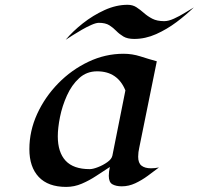

<svg xmlns="http://www.w3.org/2000/svg" viewBox="-20 -753 812 785"><path d="M544.9 -112.3Q544.9 -86.4 558.6 -75.7Q572.3 -64.9 597.7 -64.9Q614.3 -64.9 629.9 -68.4Q608.9 -52.2 584.2 -34.2Q559.6 -16.1 533 -3.7Q506.3 8.8 478 8.8Q454.6 8.8 439.7 0.5Q424.8 -7.8 424.8 -34.2Q424.8 -43.5 426 -52.5Q427.2 -61.5 429.2 -70.3Q402.8 -53.2 374 -34.2Q345.2 -15.1 314.5 -2Q283.7 11.2 250.5 11.2Q176.8 11.2 138.4 -29.5Q100.1 -70.3 100.1 -143.1Q100.1 -217.3 131.8 -286.9Q163.6 -356.4 218 -412.1Q272.5 -467.8 341.6 -500.5Q410.6 -533.2 484.9 -533.2Q520.5 -533.2 554 -522.5Q587.4 -511.7 621.1 -502.4L549.3 -148.9Q547.4 -140.1 546.1 -130.9Q544.9 -121.6 544.9 -112.3ZM492.7 -383.3Q460.9 -461.4 377 -461.4Q334 -461.4 303.5 -433.3Q272.9 -405.3 253.7 -362.5Q234.4 -319.8 225.3 -274.7Q216.3 -229.5 216.3 -195.8Q216.3 -130.4 248.3 -95.9Q280.3 -61.5 346.7 -61.5Q359.9 -61.5 380.6 -69.6Q401.4 -77.6 418.9 -90.1Q436.5 -102.5 439.5 -116.7ZM772.5 -722.7Q741.2 -692.4 701.9 -662.8Q662.6 -633.3 618.4 -613.5Q574.2 -593.8 528.8 -593.8Q501 -593.8 484.4 -603.8Q467.8 -613.8 455.3 -626.7Q442.9 -639.6 427 -649.7Q411.1 -659.7 384.3 -659.7Q373 -659.7 354.5 -651.6Q335.9 -643.6 315.4 -631.8Q294.9 -620.1 276.9 -608.6Q258.8 -597.2 248.5 -590.3Q276.9 -624.5 318.6 -657.5Q360.4 -690.4 407.7 -711.9Q455.1 -733.4 501.5 -733.4Q522.5 -733.4 537.8 -723.4Q553.2 -713.4 568.4 -700Q583.5 -686.5 602.8 -676.5Q622.1 -666.5 651.4 -666.5Q668.9 -666.5 691.4 -676.8Q713.9 -687 735.6 -700.4Q757.3 -713.9 772.5 -722.7Z"/></svg>

Font: Lugrasimo
Style: Regular
Weight: 400
Designer: The DocRepair Project, Astigmatic (AOETI)
Foundry: Google
Version: Version 1.001